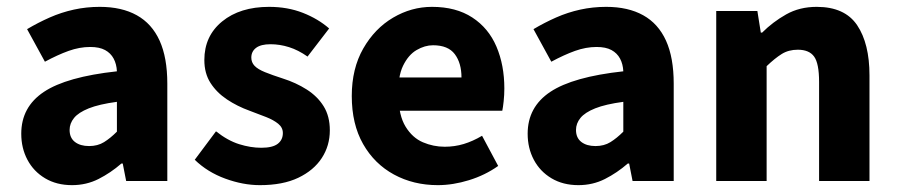

<svg xmlns="http://www.w3.org/2000/svg" viewBox="-20 -528 2616 560"><path d="M190 12Q145 12 111.5 -8Q78 -28 60 -62Q42 -96 42 -138Q42 -216 108 -260Q174 -304 321 -320Q320 -341 311.5 -357Q303 -373 286.5 -382Q270 -391 243 -391Q212 -391 180 -379.5Q148 -368 111 -348L59 -443Q91 -462 125 -477Q159 -492 195.5 -500Q232 -508 271 -508Q335 -508 379 -483.5Q423 -459 445.5 -409.5Q468 -360 468 -284V0H348L338 -51H334Q303 -24 267.5 -6Q232 12 190 12ZM240 -102Q265 -102 283.5 -113.5Q302 -125 321 -144V-231Q269 -224 239 -212Q209 -200 196 -184Q183 -168 183 -149Q183 -126 198.5 -114Q214 -102 240 -102Z M738 12Q689 12 637 -7Q585 -26 548 -62L610 -145Q644 -118 677.5 -107.5Q711 -97 742 -97Q775 -97 790 -108.5Q805 -120 805 -140Q805 -156 791.5 -167Q778 -178 756.5 -186.5Q735 -195 708 -205Q672 -218 642 -238Q612 -258 594 -286Q576 -314 576 -353Q576 -423 628 -465.5Q680 -508 765 -508Q819 -508 863.5 -490.5Q908 -473 940 -445L877 -363Q850 -382 823 -390.5Q796 -399 769 -399Q741 -399 727 -388.5Q713 -378 713 -360Q713 -346 722.5 -336Q732 -326 753 -317.5Q774 -309 805 -299Q843 -287 874.5 -267Q906 -247 924 -218Q942 -189 942 -148Q942 -103 918.5 -67Q895 -31 850 -9.5Q805 12 738 12Z M1257 12Q1186 12 1129 -19Q1072 -50 1039 -108Q1006 -166 1006 -248Q1006 -328 1039.5 -386.5Q1073 -445 1126.5 -476.5Q1180 -508 1240 -508Q1310 -508 1357.5 -477Q1405 -446 1428 -392Q1451 -338 1451 -270Q1451 -251 1449 -232.5Q1447 -214 1445 -205H1121L1119 -302H1326Q1326 -344 1306.5 -370Q1287 -396 1243 -396Q1219 -396 1195 -382Q1171 -368 1155.5 -336Q1140 -304 1142 -248Q1143 -191 1163 -158.5Q1183 -126 1213.5 -113Q1244 -100 1277 -100Q1306 -100 1332.5 -108Q1359 -116 1386 -132L1433 -44Q1395 -17 1348 -2.5Q1301 12 1257 12Z M1667 12Q1622 12 1588.5 -8Q1555 -28 1537 -62Q1519 -96 1519 -138Q1519 -216 1585 -260Q1651 -304 1798 -320Q1797 -341 1788.5 -357Q1780 -373 1763.5 -382Q1747 -391 1720 -391Q1689 -391 1657 -379.5Q1625 -368 1588 -348L1536 -443Q1568 -462 1602 -477Q1636 -492 1672.5 -500Q1709 -508 1748 -508Q1812 -508 1856 -483.5Q1900 -459 1922.5 -409.5Q1945 -360 1945 -284V0H1825L1815 -51H1811Q1780 -24 1744.5 -6Q1709 12 1667 12ZM1717 -102Q1742 -102 1760.5 -113.5Q1779 -125 1798 -144V-231Q1746 -224 1716 -212Q1686 -200 1673 -184Q1660 -168 1660 -149Q1660 -126 1675.5 -114Q1691 -102 1717 -102Z M2069 0V-496H2189L2199 -433H2203Q2234 -464 2273 -486Q2312 -508 2362 -508Q2444 -508 2480 -454.5Q2516 -401 2516 -308V0H2369V-289Q2369 -343 2354.5 -363Q2340 -383 2307 -383Q2280 -383 2260 -370.5Q2240 -358 2216 -335V0Z"/></svg>

Font: Mada
Style: Bold
Weight: 700
Designer: Khaled Hosny
Version: Version 1.5